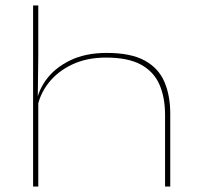

<svg xmlns="http://www.w3.org/2000/svg" viewBox="-20 -682 732 702"><path d="M583.5 0V-261.5Q583.5 -326 562.8 -373.2Q542 -420.5 494.8 -446Q447.5 -471.5 367.5 -471.5Q297 -471.5 243 -445.8Q189 -420 155.8 -376.5Q122.5 -333 114.5 -278.5L104.5 -293H111Q115.5 -343.5 147 -388Q178.5 -432.5 235 -460.5Q291.5 -488.5 370 -488.5Q458 -488.5 508.8 -460.8Q559.5 -433 581 -383Q602.5 -333 602.5 -266V0ZM101 0V-662H120V-478L118 -317.5L120 -311.5V0Z"/></svg>

Font: Anek Latin Expanded Thin
Style: Regular
Weight: 250
Width: 7
Designer: Yesha Goshar
Foundry: Ek Type
Version: Version 1.003